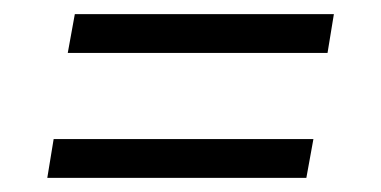

<svg xmlns="http://www.w3.org/2000/svg" viewBox="-20 -476 540 272"><path d="M76 -401 86 -456H453L444 -401ZM47 -224 56 -279H424L414 -224Z"/></svg>

Font: Iosevka SS04 Light Oblique
Style: Regular
Weight: 300
Italic angle: -9°
Monospace: yes
Designer: Belleve Invis
Foundry: Belleve Invis
Version: Version 19.0.0; ttfautohint (v1.8.4)